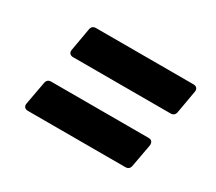

<svg xmlns="http://www.w3.org/2000/svg" viewBox="-83 -711 806 717"><g transform="rotate(30 320.0 -352.5)"><path d="M135 -413Q125 -413 120 -419Q115 -425 117 -435L134 -532Q137 -550 155 -550H575Q585 -550 590 -544Q595 -538 593 -528L576 -431Q573 -413 555 -413ZM89 -155Q79 -155 74 -161Q69 -167 71 -177L89 -275Q92 -293 110 -293H530Q540 -293 544.5 -287Q549 -281 548 -271L530 -173Q527 -155 509 -155Z"/></g></svg>

Font: Open Sauce Two Black Italic
Style: Regular
Weight: 900
Italic angle: -10°
Designer: Alfredo Marco Pradil
Foundry: Creative Sauce Fz LLC
Version: Version 1.477